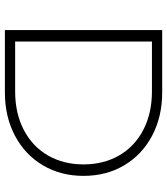

<svg xmlns="http://www.w3.org/2000/svg" viewBox="31 -715 684 786"><g transform="rotate(90 373.0 -322.0)"><path d="M103 -644H358Q458 -644 536 -602.5Q614 -561 657 -488Q700 -415 700 -322Q700 -229 657 -156Q614 -83 536 -41.5Q458 0 358 0H103ZM354 -42Q444 -42 512 -77.5Q580 -113 616.5 -176.5Q653 -240 653 -322Q653 -404 616.5 -467.5Q580 -531 512 -566.5Q444 -602 354 -602H150V-42Z"/></g></svg>

Font: Montserrat Ace
Style: Light
Weight: 300
Designer: Julieta Ulanovsky
Foundry: Julieta Ulanovsky
Version: Version 1